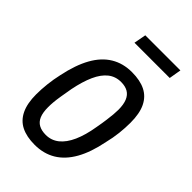

<svg xmlns="http://www.w3.org/2000/svg" viewBox="-214 -783 878 878"><g transform="rotate(45 224.5 -344.0)"><path d="M184 12Q132 12 97 -5.5Q62 -23 44 -60.5Q26 -98 26 -156Q26 -189 30 -225Q34 -261 42 -296Q59 -378 89 -431.5Q119 -485 163 -511.5Q207 -538 264 -538Q317 -538 352 -520.5Q387 -503 405 -466Q423 -429 423 -369Q423 -336 419 -300Q415 -264 406 -228Q390 -147 360 -94Q330 -41 286 -14.5Q242 12 184 12ZM188 -56Q224 -56 251.5 -78Q279 -100 298 -142.5Q317 -185 327 -246Q333 -279 336 -302Q339 -325 340.5 -341.5Q342 -358 342 -372Q342 -406 333 -428Q324 -450 306 -460.5Q288 -471 261 -471Q225 -471 198.5 -450Q172 -429 153.5 -388Q135 -347 123 -287Q117 -253 113 -228.5Q109 -204 107.5 -186.5Q106 -169 106 -154Q106 -119 115 -97.5Q124 -76 142.5 -66Q161 -56 188 -56ZM177 -641 188 -700H415L405 -641Z"/></g></svg>

Font: Archivo Condensed
Style: Italic
Weight: 400
Width: 3
Italic angle: -10°
Designer: Hector Gatti
Foundry: Omnibus-Type
Version: Version 2.001